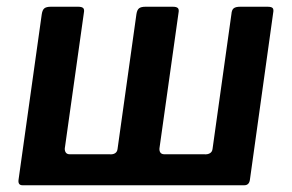

<svg xmlns="http://www.w3.org/2000/svg" viewBox="-20 -550 866 570"><path d="M774 -530Q786 -530 789.5 -526Q793 -522 791 -512L722 -17Q720 0 705 0H47Q33 0 35 -16L104 -508Q106 -521 112 -525.5Q118 -530 131 -530H212Q223 -530 227 -526Q231 -522 229 -512L173 -114Q171 -105 174.5 -98.5Q178 -92 187 -92H305Q315 -91 321.5 -95Q328 -99 329 -108L385 -508Q387 -521 393 -525.5Q399 -530 412 -530H493Q504 -530 508 -526Q512 -522 510 -512L454 -114Q452 -104 455.5 -98Q459 -92 468 -92H586Q596 -91 603 -95Q610 -99 611 -108L667 -508Q668 -521 674 -525.5Q680 -530 693 -530Z"/></svg>

Font: Libre Franklin SemiBold
Style: Italic
Weight: 600
Italic angle: -8°
Designer: Pablo Impallari, Rodrigo Fuenzalida, Nhung Nguyen
Foundry: Impallari Type
Version: Version 3.000